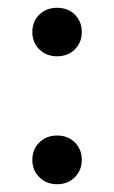

<svg xmlns="http://www.w3.org/2000/svg" viewBox="-20 -466 293 493"><path d="M126.5 -118Q154.5 -118 172.2 -100.2Q190 -82.5 190 -55.5Q190 -29 172.2 -11Q154.5 7 126.5 7Q99 7 81 -11Q63 -29 63 -55.5Q63 -82.5 81 -100.2Q99 -118 126.5 -118ZM126.5 -446Q154.5 -446 172.2 -428.5Q190 -411 190 -383.5Q190 -357 172.2 -339.2Q154.5 -321.5 126.5 -321.5Q99 -321.5 81 -339.2Q63 -357 63 -383.5Q63 -411 81 -428.5Q99 -446 126.5 -446Z"/></svg>

Font: Newsreader 16pt 16pt
Style: Regular
Weight: 400
Version: Version 1.003